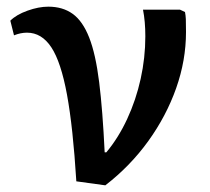

<svg xmlns="http://www.w3.org/2000/svg" viewBox="-20 -538 631 576"><path d="M296 18 209 6Q199 -156 181 -254Q163 -352 134 -396Q105 -440 61 -440Q42 -440 22 -432L11 -476Q29 -494 62.5 -506Q96 -518 125 -518Q168 -518 198 -496.5Q228 -475 247.5 -425.5Q267 -376 277.5 -291.5Q288 -207 294 -81H299Q335 -124 361.5 -181Q388 -238 402 -301.5Q416 -365 416 -429Q416 -474 409 -509H520L535 -502Q537 -492 537.5 -480.5Q538 -469 538 -442Q538 -357 508.5 -273.5Q479 -190 425 -115Q371 -40 296 18Z"/></svg>

Font: Literata Medium
Style: Regular
Weight: 500
Designer: Latin by Veronika Burian and Jose Scaglione. Greek by Irene Vlachou. Cyrillic by Vera Evstafieva.
Foundry: TypeTogether
Version: Version 3.103; ttfautohint (v1.8.4.7-5d5b);gftools[0.9.29]